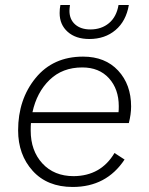

<svg xmlns="http://www.w3.org/2000/svg" viewBox="-20 -734 591 763"><path d="M335 -579Q281 -579 249 -607.5Q217 -636 217 -682Q217 -699 220 -714H258Q256 -698 256 -691Q256 -657 278.5 -637Q301 -617 339 -617Q383 -617 413 -642Q443 -667 451 -714H492Q481 -650 439 -614.5Q397 -579 335 -579ZM492 -245H103Q102 -235 102 -215Q102 -135 148.5 -84.5Q195 -34 273 -34Q381 -35 435 -126L475 -100Q403 9 269 9Q168 9 110 -55Q52 -119 52 -216Q52 -339 121.5 -424Q191 -509 310 -509Q398 -509 449.5 -453.5Q501 -398 501 -311Q501 -280 492 -245ZM307 -466Q228 -466 177 -416.5Q126 -367 109 -288H451Q452 -296 452 -312Q452 -380 413 -423Q374 -466 307 -466Z"/></svg>

Font: Elaine Sans Light
Style: Italic
Weight: 300
Italic angle: -13°
Designer: Wei Huang
Foundry: Wei Huang
Version: Version 2.001;December 24, 2019;FontCreator 12.0.0.2547 64-b